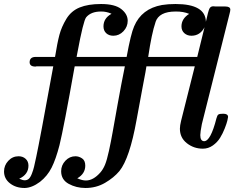

<svg xmlns="http://www.w3.org/2000/svg" viewBox="-39 -726 1162 952"><path d="M-19 124Q-19 94.2 2 71.5Q22.9 48.8 53.2 48.8Q74.2 48.8 88.1 61.5Q102.1 74.2 102.1 95.2Q102.1 139.2 56.2 160.2Q74.2 168 83 168Q95.2 168 103.5 160.9Q111.8 153.8 118.9 135.5Q126 117.2 129.9 100.6Q133.8 84 141.1 49.8Q157.2 -24.4 225.1 -397H141.1L139.2 -396Q137.2 -396 136.2 -396Q108.4 -396 107.9 -417Q107.9 -443.8 138.2 -443.8H233.9Q245.1 -513.7 255.6 -553.2Q266.1 -592.8 290 -632.3Q314 -671.9 356 -689Q397.9 -706.1 461.9 -706.1Q530.8 -706.1 562.5 -680.9Q594.2 -655.8 594.2 -623Q594.2 -593.3 573 -571Q551.8 -548.8 522.9 -548.8Q501 -548.8 487.5 -561.5Q474.1 -574.2 474.1 -595.2Q474.1 -635.3 513.2 -657.2V-658.2Q487.3 -669.4 461.9 -668.9Q412.1 -668.9 388.2 -640.1Q374 -622.1 345.2 -466.8Q342.3 -451.7 340.8 -443.8H588.9Q609.9 -559.1 626 -595.2Q663.1 -683.1 764.2 -701.2Q793.9 -706.1 831.1 -706.1Q980 -706.1 981.9 -618.2Q993.2 -669.9 999 -682.4Q1004.9 -694.8 1018.1 -694.8Q1020 -694.8 1024.4 -694.3Q1028.8 -693.8 1032.2 -693.8H1078.1Q1103 -693.8 1103 -678.2Q1103 -671.4 1099.1 -657.2L961.9 -110.8Q954.1 -70.8 954.1 -56.2Q954.1 -26.4 973.1 -25.9Q1005.4 -25.9 1034.2 -139.2Q1038.1 -154.3 1043.9 -158.2Q1049.8 -162.1 1067.9 -162.1Q1091.8 -162.1 1091.8 -146Q1091.8 -143.1 1088.4 -128.4Q1085 -113.8 1075.4 -89.4Q1065.9 -64.9 1052.5 -43Q1039.1 -21 1016.6 -4.9Q994.1 11.2 966.8 11.2Q921.9 11.2 887.5 -15.9Q853 -43 853 -87.9Q853 -103 858.9 -127L926.8 -397H687Q685.1 -384.8 682.1 -367.4Q679.2 -350.1 666.5 -284.7Q653.8 -219.2 638.2 -131.8Q604 59.1 553.2 122.1Q525.4 155.3 481.7 180.7Q438 206.1 384.8 206.1Q338.9 206.1 301.5 185.5Q264.2 165 264.2 123Q264.2 93.3 285.2 71Q306.2 48.8 335 48.8Q352.1 48.8 367.9 59.3Q383.8 69.8 383.8 95.2Q383.8 135.3 344.2 158.2Q370.1 169.4 387.2 168.9Q423.3 168.9 458 129.9Q472.2 113.8 481.7 90.8Q491.2 67.9 501.2 22Q511.2 -23.9 519.5 -70.6Q527.8 -117.2 544.9 -212.6Q562 -308.1 580.1 -397H332L331.1 -396Q276.9 -90.8 255.9 -5.9Q237.8 64 216.8 105.5Q195.8 147 159.2 175.8Q119.1 205.6 83 206.1Q40 206.1 10.5 183.1Q-19 160.2 -19 124ZM695.8 -443.8H939L975.1 -590.8Q953.1 -548.8 910.2 -548.8Q889.2 -548.8 875 -561.5Q860.8 -574.2 860.8 -595.2Q860.8 -633.3 898.9 -657.2Q870.1 -669.4 832 -668.9Q749 -668.9 731.9 -616.2V-615.2Q712.9 -560.1 695.8 -443.8Z"/></svg>

Font: CMU Serif
Style: BoldItalic
Weight: 700
Italic angle: -14.04°
Version: Version 0.7.0